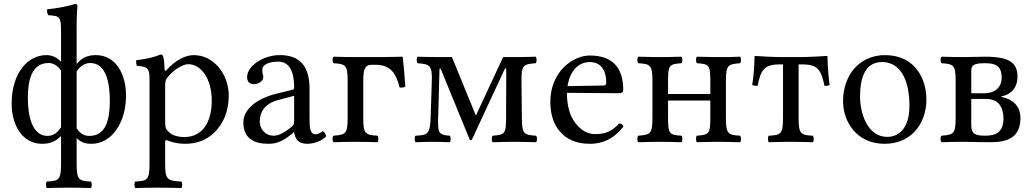

<svg xmlns="http://www.w3.org/2000/svg" viewBox="-20 -718 5230 972"><path d="M368 -583C368 -648 372 -688 372 -688C372 -695 368 -698 359 -698C334 -688 259 -674 219 -671C217 -663 219 -647 225 -641C283 -637 289 -634 289 -559V-405C270 -426 246 -439 215 -439C124 -439 39 -353 39 -193C39 -85 93 10 193 10C233 10 263 -2 289 -30V110C289 193 278 198 217 201C211 207 211 228 217 234C252 233 289 232 329 232C369 232 407 233 440 234C446 228 446 207 440 201C379 198 368 193 368 110V-19C390 3 412 10 443 10C547 10 618 -99 618 -234C618 -345 565 -439 465 -439C418 -439 390 -421 368 -394ZM437 -399C520 -399 536 -292 536 -208C536 -121 520 -30 433 -30C412 -30 390 -36 368 -68V-357C390 -389 415 -399 437 -399ZM221 -30C139 -30 121 -138 121 -222C121 -309 139 -399 226 -399C248 -399 267 -389 289 -362V-74C270 -44 248 -30 221 -30Z M813 -368C812 -398 810 -424 805 -434C803 -439 801 -442 793 -442C765 -431 739 -422 670 -413C668 -407 670 -391 672 -385C726 -380 737 -375 737 -317V110C737 193 726 198 665 201C659 207 659 228 665 234C700 233 737 232 777 232C817 232 865 233 898 234C904 228 904 207 898 201C827 197 816 193 816 110V2C816 -11 820 -10 830 -6C855 4 885 10 917 10C973 10 1023 -7 1064 -46C1111 -92 1138 -154 1138 -235C1138 -341 1063 -439 961 -439C915 -439 864 -409 824 -364C818 -358 814 -358 813 -368ZM832 -331C858 -363 904 -393 933 -393C997 -393 1052 -321 1052 -208C1052 -126 1023 -24 911 -24C893 -24 858 -29 840 -45C820 -63 816 -69 816 -105V-287C816 -308 820 -317 832 -331Z M1469 -48C1475 -17 1486 10 1536 10C1574 10 1610 -7 1631 -27C1629 -39 1625 -48 1614 -54C1607 -48 1590 -38 1577 -38C1548 -38 1547 -77 1547 -123V-270C1547 -412 1469 -439 1396 -439C1314 -439 1231 -385 1231 -328C1231 -304 1243 -292 1266 -292C1295 -292 1313 -313 1313 -326C1313 -333 1312 -340 1310 -344C1309 -347 1308 -353 1308 -364C1308 -395 1350 -406 1388 -406C1422 -406 1469 -389 1469 -276C1469 -269 1466 -265 1463 -264L1377 -243C1281 -219 1212 -166 1212 -98C1212 -16 1268 10 1338 10C1373 10 1403 2 1447 -32L1467 -48ZM1469 -233V-101C1469 -88 1463 -81 1455 -75C1429 -54 1395 -31 1367 -31C1317 -31 1295 -71 1295 -102C1295 -147 1316 -193 1390 -212Z M1819 -307C1819 -364 1826 -390 1861 -390H1883C1965 -390 1989 -333 2003 -275C2014 -274 2024 -275 2032 -279C2028 -332 2025 -376 2019 -429L2017 -431C2017 -431 1937 -429 1905 -429H1779C1736 -429 1701 -430 1668 -431C1662 -425 1662 -404 1668 -398C1729 -394 1740 -390 1740 -307V-122C1740 -39 1729 -36 1668 -31C1662 -25 1662 -4 1668 2C1701 1 1736 0 1780 0C1823 0 1859 1 1891 2C1897 -4 1897 -25 1891 -31C1830 -35 1819 -39 1819 -122Z M2166 -306 2160 -120C2157 -36 2142 -34 2084 -31C2078 -25 2078 -4 2084 2C2104 1 2154 0 2170 0C2190 0 2237 1 2257 2C2263 -4 2263 -25 2257 -31C2200 -35 2196 -45 2198 -120L2205 -365C2205 -374 2209 -374 2213 -365L2358 -11C2362 -8 2366 -8 2369 -11L2533 -364C2538 -375 2543 -376 2543 -364L2542 -122C2542 -39 2535 -36 2474 -31C2468 -25 2468 -4 2474 2C2510 1 2547 0 2582 0C2612 0 2655 1 2694 2C2700 -4 2700 -25 2694 -31C2633 -35 2622 -39 2622 -122L2620 -307C2619 -390 2631 -393 2692 -398C2698 -404 2698 -425 2692 -431C2657 -429 2560 -429 2527 -429L2394 -143L2389 -133L2385 -143L2268 -429C2235 -429 2129 -429 2094 -431C2088 -425 2088 -404 2094 -398C2155 -393 2169 -389 2166 -306Z M3115 -93C3078 -55 3049 -39 2991 -39C2955 -39 2913 -60 2882 -111C2862 -144 2850 -190 2850 -248L3116 -246C3128 -246 3135 -252 3135 -263C3135 -347 3105 -437 2966 -437C2879 -437 2766 -354 2766 -202C2766 -146 2780 -92 2813 -54C2847 -14 2894 10 2966 10C3042 10 3096 -25 3136 -77C3133 -87 3127 -92 3115 -93ZM2853 -282C2872 -395 2942 -404 2966 -404C3004 -404 3049 -383 3049 -299C3049 -290 3045 -285 3034 -285Z M3655 -307C3655 -390 3666 -393 3727 -398C3733 -404 3733 -425 3727 -431C3692 -429 3648 -429 3615 -429C3587 -429 3547 -430 3508 -431C3502 -425 3502 -404 3508 -398C3569 -394 3576 -390 3576 -307V-242H3362V-307C3362 -390 3369 -393 3430 -398C3436 -404 3436 -425 3430 -431C3392 -430 3354 -429 3322 -429C3292 -429 3251 -430 3211 -431C3205 -425 3205 -404 3211 -398C3272 -394 3283 -390 3283 -307V-122C3283 -39 3272 -36 3211 -31C3205 -25 3205 -4 3211 2C3251 1 3291 0 3323 0C3355 0 3394 1 3430 2C3436 -4 3436 -25 3430 -31C3369 -35 3362 -39 3362 -122V-209H3576V-122C3576 -39 3569 -36 3508 -31C3502 -25 3502 -4 3508 2C3544 1 3581 0 3616 0C3646 0 3688 1 3727 2C3733 -4 3733 -25 3727 -31C3666 -35 3655 -39 3655 -122Z M3944 -122C3944 -39 3933 -34 3872 -31C3866 -25 3866 -4 3872 2C3911 1 3951 0 3984 0C4018 0 4057 1 4095 2C4101 -4 4101 -25 4095 -31C4034 -34 4023 -39 4023 -122V-392H4040C4121 -392 4137 -364 4154 -283C4167 -283 4180 -287 4180 -287C4174 -333 4170 -377 4169 -435C4146 -433 4071 -429 4021 -429H3946C3896 -429 3840 -432 3800 -435C3799 -377 3795 -333 3788 -287C3788 -287 3802 -283 3815 -283C3832 -364 3847 -392 3929 -392H3944Z M4248 -205C4248 -103 4316 10 4458 10C4522 10 4571 -13 4605 -46C4650 -90 4670 -153 4670 -214C4670 -318 4613 -439 4460 -439C4394 -439 4340 -412 4303 -369C4267 -326 4248 -268 4248 -205ZM4445 -404C4531 -404 4584 -326 4584 -182C4584 -56 4519 -25 4472 -25C4368 -25 4334 -151 4334 -228C4334 -315 4355 -404 4445 -404Z M4857 -429C4814 -429 4779 -430 4746 -431C4740 -425 4740 -404 4746 -398C4807 -394 4818 -390 4818 -307V-122C4818 -39 4807 -36 4746 -31C4740 -25 4740 -4 4746 2C4779 1 4814 0 4858 0C4895 0 4928 2 4995 2C5081 2 5146 -22 5146 -121C5146 -177 5111 -216 5050 -227V-230C5096 -239 5131 -271 5131 -331C5131 -401 5088 -431 4967 -431C4926 -431 4900 -429 4857 -429ZM4897 -217H4973C5034 -217 5060 -177 5060 -117C5060 -50 5022 -31 4968 -31C4916 -31 4897 -40 4897 -86ZM4897 -246V-362C4897 -392 4920 -398 4968 -398C5020 -398 5051 -384 5051 -324C5051 -284 5025 -246 4963 -246Z"/></svg>

Font: Libertinus Serif
Style: Regular
Weight: 400
Designer: Philipp H. Poll, Khaled Hosny
Foundry: Caleb Maclennan
Version: Version 7.050;RELEASE